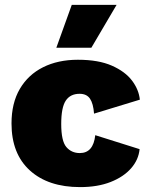

<svg xmlns="http://www.w3.org/2000/svg" viewBox="-20 -754 609 784"><path d="M298 -510Q382 -510 436.5 -486Q491 -462 519 -425Q547 -388 551 -347L364 -290Q361 -331 347.5 -351Q334 -371 305 -371Q267 -371 248.5 -343Q230 -315 230 -248Q230 -178 251 -153.5Q272 -129 306 -129Q361 -129 369 -202L550 -145Q546 -102 515.5 -67Q485 -32 432 -11Q379 10 307 10Q177 10 102 -58Q27 -126 27 -250Q27 -333 61 -391Q95 -449 156 -479.5Q217 -510 298 -510ZM273 -734H456L353 -559H210Z"/></svg>

Font: Work Sans ExtraBold
Style: Regular
Weight: 800
Designer: Wei Huang
Foundry: Wei Huang
Version: Version 2.012; ttfautohint (v1.8.3)